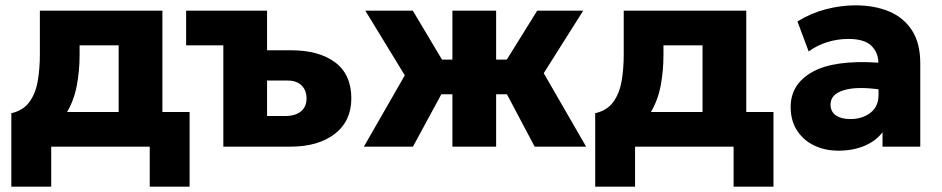

<svg xmlns="http://www.w3.org/2000/svg" viewBox="-20 -550 3532 720"><path d="M22.5 150V-125.5Q67 -135.5 90.2 -167.5Q113.5 -199.5 121.5 -246Q129.5 -292.5 129.5 -345V-510H589V-130H691V150H541.5V0H172V150ZM278.5 -345Q278.5 -285.5 268.2 -230.2Q258 -175 231.5 -130H425V-380H278.5Z M817.5 0V-380H678V-510H981.5V-361.5H1071Q1176.5 -361.5 1237 -316Q1297.5 -270.5 1297.5 -181Q1297.5 -96 1235.5 -48Q1173.5 0 1068.5 0ZM981.5 -115H1049.5Q1087.5 -115 1108.5 -132.2Q1129.5 -149.5 1129.5 -181Q1129.5 -211.5 1110.8 -229.8Q1092 -248 1057.5 -248H981.5Z M1344.5 0 1498 -267.5 1350 -510H1528L1637.5 -326.5H1676.5V-510H1840.5V-326.5H1880.5L1994.5 -510H2167L2019 -275.5L2178 0H1985L1881 -196.5H1840.5V0H1676.5V-196.5H1635L1528.5 0Z M2212 150V-125.5Q2256.5 -135.5 2279.8 -167.5Q2303 -199.5 2311 -246Q2319 -292.5 2319 -345V-510H2778.5V-130H2880.5V150H2731V0H2361.5V150ZM2468 -345Q2468 -285.5 2457.8 -230.2Q2447.5 -175 2421 -130H2614.5V-380H2468Z M3124 15Q3073 15 3032.5 -4.8Q2992 -24.5 2968.5 -61.2Q2945 -98 2945 -149Q2945 -234.5 3026.5 -280.2Q3108 -326 3274 -315Q3273 -354.5 3246.8 -379.2Q3220.5 -404 3161 -404Q3121 -404 3082.2 -392Q3043.5 -380 3012.5 -357L2970.5 -469.5Q3020 -500.5 3076.5 -515.2Q3133 -530 3187.5 -530Q3259.5 -530 3314.2 -507Q3369 -484 3400 -436Q3431 -388 3431 -313V0H3289.5V-54Q3264.5 -21 3221.5 -3Q3178.5 15 3124 15ZM3094.5 -158Q3094.5 -131 3114.8 -117.2Q3135 -103.5 3169 -103.5Q3213 -103.5 3243.8 -126.8Q3274.5 -150 3274.5 -194.5V-215Q3190.5 -226.5 3142.5 -211.2Q3094.5 -196 3094.5 -158Z"/></svg>

Font: Geologica
Style: Bold
Weight: 700
Designer: Sindre Bremnes, Frode Helland
Foundry: Monokrom Skriftforlag AS
Version: Version 1.010; ttfautohint (v1.8.4.7-5d5b);gftools[0.9.28]